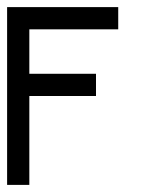

<svg xmlns="http://www.w3.org/2000/svg" viewBox="-20 -520 415 540"><path d="M0 -437.5V-500H62.5V-437.5ZM62.5 -437.5V-500H125V-437.5ZM125 -437.5V-500H187.5V-437.5ZM187.5 -437.5V-500H250V-437.5ZM250 -437.5V-500H312.5V-437.5ZM0 -375V-437.5H62.5V-375ZM0 -312.5V-375H62.5V-312.5ZM0 -250V-312.5H62.5V-250ZM0 -187.5V-250H62.5V-187.5ZM0 -125V-187.5H62.5V-125ZM0 -62.5V-125H62.5V-62.5ZM0 0V-62.5H62.5V0ZM62.5 -250V-312.5H125V-250ZM125 -250V-312.5H187.5V-250ZM187.5 -250V-312.5H250V-250Z"/></svg>

Font: AprilSans
Style: Regular
Weight: 400
Designer: typesprite
Version: Version 1.001;PS 001.001;hotconv 1.0.88;makeotf.lib2.5.64775